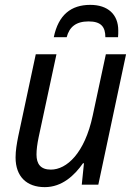

<svg xmlns="http://www.w3.org/2000/svg" viewBox="-20 -759 558 789"><path d="M201 -606H254C265 -648 292 -671 344 -671C395 -671 413 -649 413 -606H465C466 -615 466 -624 466 -634C466 -700 423 -739 351 -739C272 -739 220 -698 201 -606ZM164 10C235 10 286 -38 321 -88H325L316 0H384L498 -536H415L361 -284C328 -129 254 -62 189 -62C147 -62 130 -85 130 -124C130 -144 133 -167 139 -196L212 -536H127L55 -199C49 -169 44 -140 44 -112C44 -33 90 10 164 10Z"/></svg>

Font: Noto Sans SemiCondensed
Style: Italic
Weight: 400
Width: 4
Italic angle: -12°
Designer: Monotype Design Team
Foundry: Monotype Imaging Inc.
Version: Version 2.013